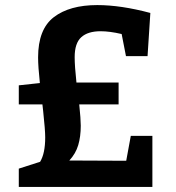

<svg xmlns="http://www.w3.org/2000/svg" viewBox="-20 -736 693 756"><path d="M495 -201H580V0H54V-72L138 -99Q158 -132 158 -195Q158 -224 150 -298L147 -325H54V-400L137 -409Q130 -474 130 -510Q130 -621 192 -668.5Q254 -716 363 -716Q456 -716 572 -685L561 -515H476L459 -602Q412 -613 376 -613Q326 -613 300 -589.5Q274 -566 274 -511Q274 -476 281 -411H447V-325H292Q298 -267 298 -241Q298 -198 288 -164.5Q278 -131 253 -104L477 -103Z"/></svg>

Font: Bitter Pro
Style: Bold
Weight: 700
Designer: Sol Matas, and Bitter project Authors
Foundry: Sol Matas
Version: Version 1.010